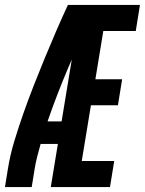

<svg xmlns="http://www.w3.org/2000/svg" viewBox="-38 -755 585 775"><path d="M-18 0 -6 -74Q3 -130 20 -186Q37 -242 56.5 -297.5Q76 -353 97.5 -408Q119 -463 141.5 -517.5Q164 -572 187.5 -626.5Q211 -681 236 -735H288L285 -716L333 -697Q284 -591 238 -483Q192 -375 154 -265H211L196 -174H126Q119 -149 112.5 -124Q106 -99 102 -74L90 0ZM167 0 288 -735H527L510 -630H379L347 -435H455L438 -330H329L292 -105H423L406 0Z"/></svg>

Font: Iosevka Curly XBdObl
Style: Regular
Weight: 800
Italic angle: -9°
Monospace: yes
Designer: Belleve Invis
Foundry: Belleve Invis
Version: Version 11.1.0; ttfautohint (v1.8.3)